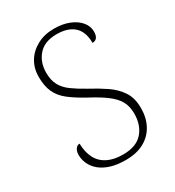

<svg xmlns="http://www.w3.org/2000/svg" viewBox="-177 -827 856 941"><g transform="rotate(-30 250.5 -357.0)"><path d="M258 10Q210 10 174.5 -1Q139 -12 115.5 -31.5Q92 -51 80.5 -76Q69 -101 69 -127Q69 -141 73 -151Q77 -161 84 -167Q91 -173 101 -173Q102 -125 119.5 -90.5Q137 -56 172.5 -38Q208 -20 260 -20Q335 -20 371 -61Q407 -102 407 -167Q407 -208 391 -237Q375 -266 340 -292.5Q305 -319 248 -349Q193 -379 158 -406.5Q123 -434 107 -469.5Q91 -505 91 -556Q91 -604 113.5 -641.5Q136 -679 177.5 -701.5Q219 -724 273 -724Q322 -724 359 -709Q396 -694 416.5 -669Q437 -644 437 -614Q437 -592 428.5 -580.5Q420 -569 403 -569Q403 -610 388.5 -637.5Q374 -665 344.5 -679.5Q315 -694 272 -694Q203 -694 168 -654.5Q133 -615 133 -555Q133 -513 148.5 -484.5Q164 -456 194 -434Q224 -412 269 -387Q318 -361 358.5 -333.5Q399 -306 424 -268.5Q449 -231 449 -174Q449 -120 427 -78.5Q405 -37 362.5 -13.5Q320 10 258 10Z"/></g></svg>

Font: Noto Serif Gujarati ExtraLight
Style: Regular
Weight: 250
Version: Version 2.102